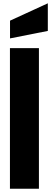

<svg xmlns="http://www.w3.org/2000/svg" viewBox="-20 -1158 313 1178"><path d="M41.5 -922.4V-1031.2L273.4 -1137.7V-968.3ZM218.8 0H41V-862.8H218.8Z"/></svg>

Font: Anton
Style: Regular
Weight: 400
Foundry: vernon adams
Version: Version 1.000